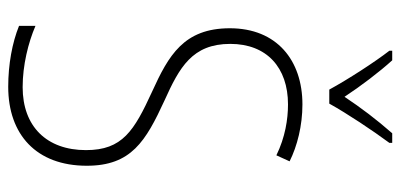

<svg xmlns="http://www.w3.org/2000/svg" viewBox="-280 -708 998 479"><g transform="rotate(90 219.5 -469.0)"><path d="M204 -791H239C264 -836 306 -899 337 -941V-948H313C278 -908 250 -871 222 -829C195 -870 160 -916 131 -948H107V-941C135 -905 179 -837 204 -791ZM394 -186C394 -297 333 -333 231 -380C149 -417 90 -449 90 -544C90 -635 149 -688 241 -688C278 -688 323 -681 368 -659L383 -692C345 -711 294 -724 241 -724C131 -724 51 -660 51 -543C51 -428 119 -390 209 -349C307 -304 355 -275 355 -184C355 -86 296 -26 198 -26C143 -26 87 -40 45 -58V-17C87 0 141 10 197 10C316 10 394 -60 394 -186Z"/></g></svg>

Font: Noto Sans Tamil Condensed ExtraLight
Style: Regular
Weight: 200
Width: 3
Designer: Jelle Bosma - Monotype Design Team
Foundry: Monotype Imaging Inc.
Version: Version 2.004